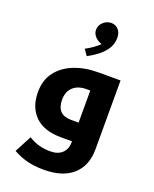

<svg xmlns="http://www.w3.org/2000/svg" viewBox="-192 -948 1038 1298"><g transform="rotate(20 327.0 -298.5)"><path d="M286 246Q220 246 165.5 232Q111 218 65 191L129 70Q172 96 209.5 105Q247 114 285 114Q341 114 371 84.5Q401 55 401 10V0H323Q199 0 135 -63Q71 -126 71 -235Q71 -322 116 -380.5Q161 -439 237.5 -469Q314 -499 409 -499H569V-4Q569 114 496 180Q423 246 286 246ZM400 -134V-365H372Q312 -365 277 -332.5Q242 -300 242 -242Q242 -134 346 -134ZM298 -575 268 -618Q320 -644 365 -686Q335 -695 315.5 -716.5Q296 -738 296 -764Q296 -797 321 -820Q346 -843 379 -843Q409 -843 429.5 -821Q450 -799 450 -762Q450 -731 437.5 -701.5Q425 -672 392.5 -640.5Q360 -609 298 -575Z"/></g></svg>

Font: Noto Kufi Arabic ExtraBold
Style: Regular
Weight: 800
Designer: Monotype Design Team, David Williams, Khaled Hosny
Foundry: Google LLC
Version: Version 2.109; ttfautohint (v1.8.4.7-5d5b)